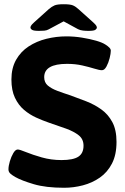

<svg xmlns="http://www.w3.org/2000/svg" viewBox="-20 -880 590 908"><path d="M283 8Q197 8 139.5 -9Q82 -26 52 -43Q38 -51 29 -59Q20 -67 20 -79Q20 -95 26.5 -117Q33 -139 43 -156Q53 -173 64 -173Q73 -173 103.5 -160.5Q134 -148 178 -135.5Q222 -123 271 -123Q326 -123 350.5 -139Q375 -155 375 -191Q375 -222 352.5 -240Q330 -258 293 -271.5Q256 -285 211 -300Q182 -310 151 -324Q120 -338 93.5 -360.5Q67 -383 50.5 -418Q34 -453 34 -504Q34 -558 56 -597Q78 -636 115.5 -660.5Q153 -685 199.5 -696.5Q246 -708 294 -708Q331 -708 368 -702Q405 -696 434.5 -687.5Q464 -679 479 -669Q490 -662 497 -655Q504 -648 504 -640Q504 -627 498.5 -605Q493 -583 483.5 -565.5Q474 -548 462 -548Q450 -548 426 -555.5Q402 -563 369 -570.5Q336 -578 297 -578Q189 -578 189 -515Q189 -490 206 -475.5Q223 -461 251 -450.5Q279 -440 313 -429Q349 -416 387.5 -401Q426 -386 458.5 -363Q491 -340 511 -303Q531 -266 531 -209Q531 -148 509.5 -106.5Q488 -65 452 -40Q416 -15 372 -3.5Q328 8 283 8ZM164 -734Q139 -734 131.5 -739Q124 -744 124 -750Q124 -753 126.5 -758Q129 -763 141 -774L211 -837Q225 -849 238 -854.5Q251 -860 281 -860Q312 -860 325 -854.5Q338 -849 352 -836L421 -774Q433 -763 435.5 -758Q438 -753 438 -750Q438 -744 431 -739Q424 -734 398 -734Q385 -734 372 -735.5Q359 -737 349 -742L281 -779L210 -741Q201 -736 189.5 -735Q178 -734 164 -734Z"/></svg>

Font: Asap Semi Expanded
Style: Bold
Weight: 700
Width: 6
Designer: Pablo Cosgaya
Foundry: Omnibus-Type
Version: Version 3.001; ttfautohint (v1.8.4.7-5d5b)